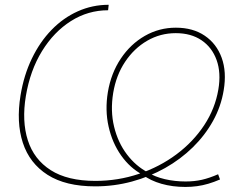

<svg xmlns="http://www.w3.org/2000/svg" viewBox="-20 -757 1002 790"><path d="M742.7 12.2Q689.9 12.2 644.5 -0.7Q599.1 -13.7 567.4 -37.6Q515.1 -65.4 478.5 -117.2Q441.9 -168.9 426.8 -236.3Q411.6 -303.7 423.8 -377.9Q437 -456.1 477.1 -515.9Q517.1 -575.7 575.9 -609.4Q634.8 -643.1 703.6 -643.1Q773.9 -643.1 822.5 -610.1Q871.1 -577.1 892.1 -519.3Q913.1 -461.4 900.4 -385.7Q889.6 -319.3 856.7 -259.8Q823.7 -200.2 773.4 -150.9Q723.1 -101.6 659.4 -65.7Q595.7 -29.8 522.7 -10Q449.7 9.8 371.6 9.8Q250 9.8 175.8 -37.6Q101.6 -85 74 -169.4Q46.4 -253.9 64.5 -364.7Q78.1 -447.8 111.1 -516.1Q144 -584.5 192.1 -634Q240.2 -683.6 300 -710.4Q359.9 -737.3 427.2 -737.3L424.8 -714.8Q342.3 -714.8 272 -670.4Q201.7 -626 152.8 -546.6Q104 -467.3 86.4 -361.8Q69.3 -258.8 94.5 -179.9Q119.6 -101.1 188.7 -56.9Q257.8 -12.7 372.6 -12.7Q465.8 -12.7 551.3 -41.5Q636.7 -70.3 705.8 -121.8Q774.9 -173.3 820.1 -241.7Q865.2 -310.1 878.4 -388.7Q890.1 -457.5 871.3 -509.8Q852.5 -562 809.3 -591.3Q766.1 -620.6 703.1 -620.6Q639.6 -620.6 585.7 -589.4Q531.7 -558.1 494.9 -502.9Q458 -447.8 445.8 -375Q433.6 -300.8 449.5 -235.6Q465.3 -170.4 502.2 -121.8Q539.1 -73.2 588.9 -47.4Q617.7 -29.3 658.4 -19.8Q699.2 -10.3 743.7 -10.3Q779.8 -10.3 810.8 -17.3Q841.8 -24.4 877.4 -40L885.3 -18.6Q860.4 -7.8 837.2 -1Q814 5.9 790.8 9Q767.6 12.2 742.7 12.2Z"/></svg>

Font: Inter 28pt Thin
Style: Italic
Weight: 250
Italic angle: -9.3988°
Designer: Rasmus Andersson
Foundry: rsms
Version: Version 4.001;git-66647c0bb